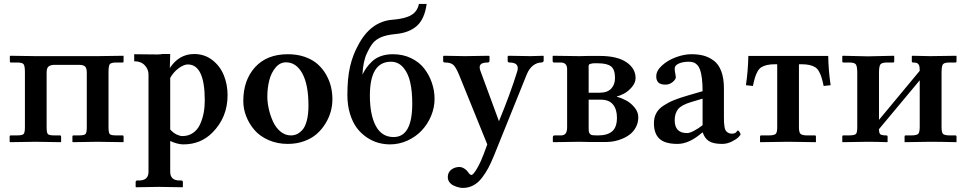

<svg xmlns="http://www.w3.org/2000/svg" viewBox="-20 -718 4889 971"><path d="M106 -353Q106 -385.3 99.1 -393.6Q92.3 -401.9 64.9 -401.9H35.2Q29.8 -401.9 29.8 -407.2V-434.1L32.2 -436L160.2 -434.1H252H377.9H472.2L604 -436L605 -434.1V-408.2Q605 -401.9 600.1 -401.9H568.8Q542 -401.9 535.4 -393.6Q528.8 -385.3 528.8 -354V-74.2Q528.8 -45.9 535.4 -39.6Q542 -33.2 568.8 -33.2H600.1Q605 -33.2 605 -26.9V-1L604 1L472.2 -1L348.1 1L346.2 -1V-27.8Q346.2 -33.2 352.1 -33.2H377.9Q405.8 -33.2 412.4 -40.3Q418.9 -47.4 418.9 -74.2V-351.1Q418.9 -364.3 415.8 -372.8Q412.6 -381.3 405.8 -384.8Q398.9 -388.2 393.1 -389.2Q387.2 -390.1 377.9 -390.1H256.8Q237.3 -390.1 226.6 -382.6Q215.8 -375 215.8 -351.1V-74.2Q215.8 -45.9 222.4 -39.6Q229 -33.2 255.9 -33.2H283.2Q289.1 -33.2 289.1 -26.9V-1L287.1 1L159.2 -1L30.8 1L28.8 -1V-27.8Q28.8 -33.2 35.2 -33.2H64.9Q92.8 -33.2 99.4 -40.3Q106 -47.4 106 -74.2Z M840.8 -324.2V-63Q857.4 -44.9 874 -37.4Q890.6 -29.8 901.9 -29.8Q933.1 -29.8 956.1 -45.7Q979 -61.5 991.5 -88.6Q1003.9 -115.7 1009.8 -146Q1015.6 -176.3 1015.6 -210Q1015.6 -392.1 929.7 -392.1Q910.2 -392.1 884.3 -373.5Q858.4 -355 840.8 -324.2ZM731 150.9V-341.8Q731 -367.2 712.2 -387.7Q693.4 -408.2 658.7 -408.2V-443.8Q683.6 -443.8 721.2 -443.1Q758.8 -442.4 776.1 -442.6Q793.5 -442.9 800.8 -444.8H840.8L838.9 -374Q885.7 -444.8 961.9 -444.8Q1014.2 -444.8 1053.5 -414.6Q1092.8 -384.3 1111.8 -337.6Q1130.9 -291 1130.9 -236.8Q1130.9 -124 1053.7 -46.9Q994.6 12.2 907.7 12.2Q878.4 12.2 840.8 -4.9V150.9Q840.8 194.8 888.7 194.8H897Q904.8 194.8 904.8 203.1V227.1L903.8 229Q822.8 227.1 783.7 227.1L668 229L666 227.1V203.1Q666 194.8 673.8 194.8H682.6Q731 194.8 731 150.9Z M1426.3 -402.8Q1396 -402.8 1373.8 -376.5Q1351.6 -350.1 1341.8 -311.8Q1332 -273.4 1332 -229Q1332 -199.7 1339.4 -167Q1346.7 -134.3 1360.6 -103.5Q1374.5 -72.8 1398.2 -53Q1421.9 -33.2 1451.2 -33.2Q1466.8 -33.2 1480.7 -39.3Q1494.6 -45.4 1508.8 -60.5Q1522.9 -75.7 1531.5 -107.4Q1540 -139.2 1540 -184.1Q1540 -289.1 1509.3 -345.9Q1478.5 -402.8 1426.3 -402.8ZM1210.4 -207Q1210.4 -312.5 1270 -378.2Q1329.6 -443.8 1436 -443.8Q1483.4 -443.8 1522 -430.2Q1560.5 -416.5 1585.9 -394Q1611.3 -371.6 1628.7 -341.6Q1646 -311.5 1653.6 -280Q1661.1 -248.5 1661.1 -215.8Q1661.1 -184.6 1652.6 -153.6Q1644 -122.6 1625.7 -92.8Q1607.4 -63 1581.5 -40.3Q1555.7 -17.6 1517.8 -3.9Q1480 9.8 1435.1 9.8Q1382.3 9.8 1338.4 -9.5Q1294.4 -28.8 1267.3 -60.1Q1240.2 -91.3 1225.3 -129.4Q1210.4 -167.5 1210.4 -207Z M1736.8 -237.8Q1736.8 -322.3 1750.2 -380.6Q1763.7 -439 1790 -486.8Q1853 -609.4 1964.8 -618.2Q2027.8 -623 2059.6 -641.6Q2091.3 -660.2 2098.6 -698.2H2137.7Q2127.4 -622.1 2088.4 -587.2Q2049.3 -552.2 1981 -545.9Q1935.1 -541.5 1908.7 -530.3Q1881.8 -519 1866.7 -501Q1851.6 -482.9 1835.9 -449.2Q1816.4 -409.7 1813 -340.8Q1822.8 -360.4 1833.3 -375.2Q1843.8 -390.1 1861.8 -407.5Q1879.9 -424.8 1906.7 -434.3Q1933.6 -443.8 1966.8 -443.8Q2018.1 -443.8 2059.3 -423.8Q2100.6 -403.8 2125.7 -371.1Q2150.9 -338.4 2164.3 -298.8Q2177.7 -259.3 2177.7 -217.8Q2177.7 -173.8 2160.2 -131.8Q2142.6 -89.8 2112.8 -58.1Q2083 -26.4 2040.8 -7.1Q1998.5 12.2 1952.6 12.2Q1921.9 12.2 1892.3 3.9Q1862.8 -4.4 1834.2 -23.7Q1805.7 -43 1784.4 -71.3Q1763.2 -99.6 1750 -142.6Q1736.8 -185.5 1736.8 -237.8ZM1957 -405.8Q1850.6 -405.8 1850.6 -234.9Q1850.6 -137.2 1880.6 -81.1Q1910.6 -24.9 1970.7 -24.9Q2064.9 -24.9 2064.9 -193.8Q2064.9 -256.3 2054.4 -302.5Q2043.9 -348.6 2019 -377.2Q1994.1 -405.8 1957 -405.8Z M2643.6 -340.8 2477.5 70.8Q2462.9 106.4 2449.2 132.1Q2435.5 157.7 2416.5 182.4Q2397.5 207 2373.3 219.7Q2349.1 232.4 2320.3 232.4Q2311 232.4 2299.3 229.5Q2287.6 226.6 2274.7 220.7Q2261.7 214.8 2253.2 203.6Q2244.6 192.4 2244.6 177.7Q2244.6 153.8 2262.2 140.1Q2279.8 126.5 2303.2 126.5Q2314.5 126.5 2327.1 133.8Q2339.8 141.6 2345.2 149.9Q2356.4 167 2364.3 167Q2368.7 167 2377 157.2Q2385.3 147.5 2399.2 122.1Q2413.1 96.7 2426.3 61L2444.3 12.2L2303.2 -335.9Q2287.1 -375.5 2273.9 -388.7Q2260.3 -401.9 2231.4 -401.9Q2221.2 -401.9 2221.2 -409.2V-434.1L2224.6 -436Q2289.1 -434.1 2330.6 -434.1L2451.7 -436L2455.6 -434.1V-410.2Q2455.6 -405.8 2452.6 -403.8Q2449.7 -401.9 2447.3 -401.9Q2418 -401.9 2409.7 -390.9Q2401.4 -379.9 2410.6 -356.9L2503.4 -105Q2561 -244.6 2595.2 -355Q2610.8 -401.9 2555.7 -401.9Q2552.2 -401.9 2549.8 -404.3Q2547.4 -406.7 2547.4 -409.2V-433.1L2551.3 -436Q2620.1 -434.1 2663.6 -434.1L2727.5 -436L2729.5 -434.1V-411.1Q2729.5 -407.7 2726.1 -404.8Q2722.7 -401.9 2718.3 -401.9Q2695.8 -401.9 2675.8 -386.5Q2655.8 -371.1 2643.6 -340.8Z M2957 -249H3010.3Q3051.8 -249 3071 -269.8Q3090.3 -290.5 3090.3 -323.2Q3090.3 -367.2 3069.8 -382.6Q3049.3 -397.9 3004.9 -397.9H2984.4Q2976.6 -397.9 2970.7 -396.2Q2964.8 -394.5 2962.4 -394Q2960 -393.6 2958.3 -389.4Q2956.5 -385.3 2956.5 -383.8Q2956.5 -382.3 2956.8 -374.8Q2957 -367.2 2957 -363.8ZM2957 -213.9V-77.1Q2957 -60.5 2957.5 -54.7Q2958 -48.8 2962.6 -42.2Q2967.3 -35.6 2976.8 -34.4Q2986.3 -33.2 3004.9 -33.2Q3052.2 -33.2 3076.2 -54Q3100.1 -74.7 3100.1 -123Q3100.1 -164.6 3080.3 -189.2Q3060.5 -213.9 3019 -213.9ZM2778.3 1 2775.9 -1V-23.9Q2775.9 -33.2 2785.2 -33.2H2816.9Q2832 -33.2 2840.1 -42.5Q2848.1 -51.8 2848.1 -76.2V-368.2Q2848.1 -401.9 2814.9 -401.9H2781.2Q2779.3 -401.9 2777.1 -403.8Q2774.9 -405.8 2774.9 -407.2V-434.1L2776.9 -436L2910.2 -434.1L2956.1 -435.1H3013.2Q3101.1 -435.1 3147.7 -403.6Q3194.3 -372.1 3194.3 -323.2Q3194.3 -299.8 3176 -278.1Q3157.7 -256.3 3136.5 -244.9Q3115.2 -233.4 3100.1 -231V-229Q3125.5 -221.7 3148.4 -209Q3171.4 -196.3 3189.7 -173.8Q3208 -151.4 3208 -125Q3208 -98.6 3197 -76.9Q3186 -55.2 3169.2 -41.3Q3152.3 -27.3 3130.6 -17.8Q3108.9 -8.3 3088.4 -4.2Q3067.9 0 3049.3 0H2957L2910.2 -1Z M3531.7 -47.9Q3465.8 9.8 3406.7 9.8Q3343.3 9.8 3315.2 -16.1Q3287.1 -42 3287.1 -95.2Q3287.1 -124 3299.1 -146Q3311 -168 3336.2 -184.3Q3361.3 -200.7 3389.4 -211.9Q3417.5 -223.1 3460.9 -235.8L3533.2 -256.8Q3533.2 -293.9 3529.8 -321Q3526.4 -348.1 3520.8 -364.3Q3515.1 -380.4 3505.9 -389.9Q3496.6 -399.4 3486.6 -402.6Q3476.6 -405.8 3462.9 -405.8Q3433.1 -405.8 3412.6 -396.5Q3392.1 -387.2 3392.1 -371.1Q3392.1 -360.4 3395 -346.7Q3397.9 -333 3397.9 -328.1Q3397.9 -316.4 3381.8 -303.2Q3365.7 -290 3346.2 -290Q3320.3 -290 3309.6 -300.8Q3298.8 -311.5 3298.8 -332Q3298.8 -360.4 3328.1 -387Q3357.4 -413.6 3398.7 -428.7Q3439.9 -443.8 3477.1 -443.8Q3511.2 -443.8 3537.8 -436.8Q3564.5 -429.7 3589.1 -411.9Q3613.8 -394 3627.4 -358.4Q3641.1 -322.8 3641.1 -271V-126Q3641.1 -108.9 3641.6 -99.4Q3642.1 -89.8 3644 -77.1Q3646 -64.5 3650.1 -57.9Q3654.3 -51.3 3662.1 -46.6Q3669.9 -42 3681.2 -42Q3689.5 -42 3695.3 -44.4Q3701.2 -46.9 3703.6 -49.8L3708 -55.7Q3710 -58.1 3711.9 -58.1Q3714.8 -58.1 3720 -50.5Q3725.1 -43 3725.1 -38.1Q3725.1 -34.7 3713.9 -23.7Q3702.6 -12.7 3679.7 -1.5Q3656.7 9.8 3631.8 9.8Q3587.9 9.8 3565.7 -4.2Q3543.5 -18.1 3534.2 -47.9ZM3533.2 -85V-219.2L3476.1 -202.1Q3426.8 -187.5 3409.2 -166Q3392.1 -144 3392.1 -109.9Q3392.1 -44.9 3455.1 -44.9Q3467.8 -44.9 3490.5 -56.9Q3513.2 -68.8 3533.2 -85Z M4032.7 -393.1H4020.5V-74.2Q4020.5 -49.8 4027.8 -41.7Q4035.2 -33.7 4060.5 -33.2H4101.6Q4106.4 -33.2 4106.4 -26.9V1L3966.8 -1L3823.7 1V-26.9Q3823.7 -33.2 3829.6 -33.2H3870.6Q3896.5 -33.7 3903.6 -41.5Q3910.6 -49.3 3910.6 -74.2V-393.1H3900.4Q3876 -393.1 3859.1 -389.2Q3842.3 -385.3 3830.8 -378.2Q3819.3 -371.1 3811.3 -356.7Q3803.2 -342.3 3798.3 -326.2Q3793.5 -310.1 3787.6 -283.2L3752.4 -287.1Q3763.2 -360.8 3764.6 -435.1H4168.5Q4169.9 -360.8 4180.7 -287.1L4145.5 -283.2Q4139.6 -310.1 4134.8 -326.2Q4129.9 -342.3 4121.8 -356.7Q4113.8 -371.1 4102.3 -378.2Q4090.8 -385.3 4074 -389.2Q4057.1 -393.1 4032.7 -393.1Z M4368.7 -433.1 4500.5 -436 4502.4 -434.1V-408.2Q4502.4 -401.9 4496.6 -401.9H4466.3Q4439.5 -401.9 4432.4 -392.1Q4425.3 -382.3 4425.3 -350.1V-111.8L4631.3 -359.9Q4631.3 -371.1 4630.6 -377Q4629.9 -382.8 4627 -389.6Q4624 -396.5 4616.9 -399.2Q4609.9 -401.9 4597.7 -401.9Q4591.3 -401.9 4591.3 -407.2V-434.1L4593.8 -436Q4648.4 -434.1 4684.6 -434.1L4816.4 -436L4817.4 -434.1V-408.2Q4817.4 -401.9 4811.5 -401.9H4781.7Q4754.9 -401.9 4748.3 -392.3Q4741.7 -382.8 4741.7 -350.1V-77.1Q4741.7 -49.3 4748.5 -41.5Q4755.4 -33.7 4781.7 -33.2H4811.5Q4817.4 -33.2 4817.4 -26.9V-1L4816.4 1Q4735.4 -1 4684.6 -1L4554.7 1V-1V-27.8Q4554.7 -33.2 4560.5 -33.2H4590.3Q4617.2 -33.7 4624.3 -41.7Q4631.3 -49.8 4631.3 -77.1V-312L4425.3 -64.9Q4425.3 -45.4 4431.6 -39.3Q4438 -33.2 4462.4 -33.2Q4468.8 -33.2 4468.8 -26.9V-1L4467.3 1Q4407.7 -1 4368.7 -1L4240.7 1L4239.7 -1V-27.8Q4239.7 -33.2 4244.6 -33.2H4275.4Q4302.7 -33.7 4309.1 -41Q4315.4 -48.3 4315.4 -75.2V-349.1Q4315.4 -381.8 4308.6 -391.8Q4301.8 -401.9 4275.4 -401.9H4245.6Q4239.7 -401.9 4239.7 -407.2V-434.1L4242.7 -436Z"/></svg>

Font: Linux Libertine G
Style: Semibold
Weight: 600
Designer: Philipp H. Poll
Foundry: Philipp H. Poll
Version: Version 5.1.1